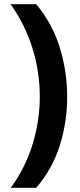

<svg xmlns="http://www.w3.org/2000/svg" viewBox="-20 -734 379 912"><path d="M299 -274Q299 -153 263.5 -41.5Q228 70 152 158H31Q99 66 134 -46.5Q169 -159 169 -275Q169 -394 133.5 -507Q98 -620 30 -714H152Q228 -623 263.5 -509.5Q299 -396 299 -274Z"/></svg>

Font: Noto Sans Bamum
Style: Regular
Weight: 400
Designer: Monotype Design Team
Foundry: Monotype Imaging Inc.
Version: Version 2.001